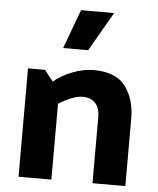

<svg xmlns="http://www.w3.org/2000/svg" viewBox="-54 -810 703 856"><g transform="rotate(5 297.5 -382.0)"><path d="M274 -764H422L321 -589H209ZM354 -503Q454 -503 496.5 -445.5Q539 -388 539 -303V0H392V-297Q392 -337 371.5 -358.5Q351 -380 315 -380Q291 -380 261.5 -367.5Q232 -355 208 -339V0H61V-485H137L176 -436Q208 -464 258 -483.5Q308 -503 354 -503Z"/></g></svg>

Font: Palanquin Dark Medium
Style: Regular
Weight: 500
Designer: Pria Ravichandran
Version: Version 1.001